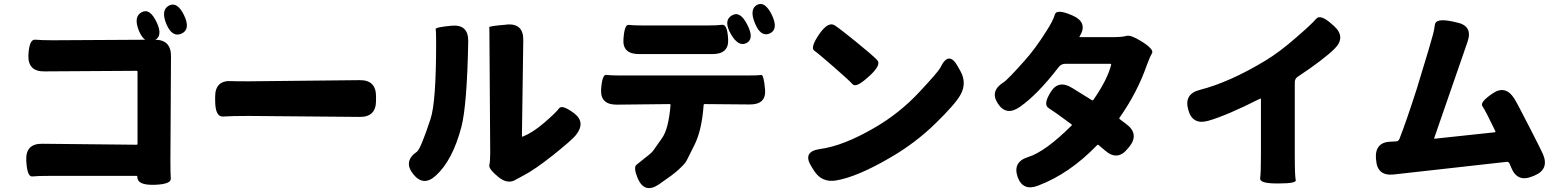

<svg xmlns="http://www.w3.org/2000/svg" viewBox="-20 -891 8020 987"><path d="M770 59Q685 61 686 18Q686 13 681 13H247Q173 13 146 16Q119 19 115 -67Q111 -153 197 -152L682 -147Q687 -147 687 -152V-522Q687 -527 682 -527L208 -524Q123 -523 126 -607Q130 -690 161 -687Q192 -684 254 -684L775 -687Q859 -687 859 -603L856 -67Q856 -2 858 27Q860 56 775 59ZM913 -718Q865 -697 835 -768Q806 -839 848 -862Q891 -885 926 -813Q961 -740 913 -718ZM772 -683Q724 -662 694 -733Q665 -805 708 -828Q750 -851 785 -777Q820 -704 772 -683Z M1086 -375V-394Q1086 -480 1172 -474Q1179 -473 1259 -473L1829 -479Q1913 -480 1913 -396V-373Q1913 -289 1829 -290L1259 -295Q1168 -295 1127 -292Q1086 -289 1086 -375Z M2636 30Q2592 60 2542 19Q2491 -23 2495.5 -42Q2500 -61 2500 -106L2496 -707Q2496 -745 2495 -751Q2494 -757 2580 -764L2585 -765Q2671 -772 2670 -685L2663 -192Q2663 -187 2668 -189Q2720 -210 2779.5 -261.5Q2839 -313 2854 -334Q2869 -355 2931 -309Q2993 -262 2940 -196Q2919 -170 2820 -91Q2727 -18 2675 9Q2640 27 2636 30ZM2220 12Q2157 70 2104 4Q2052 -62 2123 -111Q2142 -124 2193 -279Q2222 -364 2222 -670Q2222 -731 2219.5 -741Q2217 -751 2303 -759Q2388 -766 2387 -679Q2381 -352 2352 -239Q2306 -65 2220 12Z M3367 57Q3293 107 3258 25Q3235 -31 3252 -44Q3285 -70 3317 -96Q3332 -108 3339 -118Q3363 -151 3386 -185Q3417 -232 3427 -351Q3427 -356 3422 -356L3152 -353Q3066 -352 3070 -430Q3075 -509 3097 -506Q3119 -503 3166 -503H3821Q3881 -503 3893.5 -505.5Q3906 -508 3913 -430Q3919 -353 3833 -354L3603 -356Q3597 -356 3597 -350Q3588 -222 3550 -146Q3531 -109 3513 -72Q3505 -54 3484 -34Q3451 -1 3412 25ZM3737 -716Q3698 -785 3741 -811Q3784 -838 3821 -765Q3859 -692 3818 -670Q3776 -648 3737 -716ZM3937 -719Q3891 -699 3861 -771Q3831 -844 3872 -866Q3912 -887 3948 -814Q3983 -740 3937 -719ZM3723 -690Q3728 -613 3642 -613H3265Q3179 -613 3185 -690Q3190 -766 3211.5 -763Q3233 -760 3295 -760H3612Q3665 -760 3692 -763.5Q3719 -767 3723 -690Z M4276 37Q4204 48 4165 -13L4153 -32Q4101 -112 4196 -125Q4315 -141 4475 -234Q4605 -309 4708 -420Q4804 -523 4814 -543Q4857 -634 4904 -549L4918 -524Q4951 -463 4917 -403Q4891 -356 4789 -256.5Q4687 -157 4562 -84Q4387 19 4276 37ZM4443 -495Q4381 -438 4363 -458Q4345 -478 4266.5 -546.5Q4188 -615 4166 -630.5Q4144 -646 4191 -715Q4238 -783 4272 -760Q4306 -737 4382 -675Q4467 -606 4489.5 -582Q4512 -558 4450 -501Z M5317 63Q5238 94 5211 18Q5185 -59 5266 -84Q5353 -111 5488 -245Q5492 -249 5488 -252Q5399 -318 5370 -336Q5341 -354 5382 -419Q5422 -483 5493 -438L5593 -376Q5598 -373 5601 -378Q5673 -482 5692 -558Q5693 -563 5688 -563H5456Q5436 -563 5423 -547Q5314 -405 5222 -341Q5153 -293 5110 -358Q5067 -423 5139 -468Q5159 -480 5247 -579Q5302 -640 5359 -731Q5394 -785 5402.5 -816Q5411 -847 5492 -812Q5575 -776 5530 -704Q5527 -700 5532 -700H5693Q5750 -700 5771 -706.5Q5792 -713 5847 -679Q5914 -637 5902 -617Q5890 -597 5875 -555Q5825 -413 5735 -286Q5732 -281 5737 -278L5770 -253Q5838 -202 5785 -136L5778 -128Q5725 -61 5661 -117L5628 -145Q5623 -149 5619 -144Q5478 2 5317 63Z M6542 52Q6454 52 6458 25Q6462 -2 6462 -93V-381Q6462 -386 6458 -384Q6286 -297 6191 -270Q6109 -247 6088 -328Q6066 -408 6148 -429Q6301 -468 6486 -580Q6560 -625 6643 -698Q6723 -767 6745.5 -794Q6768 -821 6831 -763L6838 -757Q6901 -699 6839 -639Q6784 -585 6652 -497Q6636 -487 6636 -468V-93Q6636 17 6641 34.5Q6646 52 6555 52Z M7857 16Q7779 48 7748 -31L7740 -50Q7736 -60 7725 -59L7144 6Q7059 15 7054 -70L7053 -77Q7048 -162 7133 -163L7155 -164Q7169 -164 7174 -177Q7209 -266 7263 -434L7323 -632Q7335 -672 7346 -712Q7352 -733 7356.5 -765.5Q7361 -798 7445 -781L7467 -776Q7553 -759 7524 -676L7353 -182Q7351 -177 7356 -178L7664 -211Q7669 -212 7667 -217Q7615 -325 7600.5 -345Q7586 -365 7652 -410Q7718 -456 7764 -385Q7778 -363 7844 -234Q7906 -113 7912 -98Q7945 -20 7867 12Z"/></svg>

Font: Resource Han Rounded TW Heavy
Style: Regular
Weight: 900
Designer: Cyano Hao (round all glyphs); Ryoko NISHIZUKA 西塚涼子 (kana, bopomofo & ideographs); Paul D. Hunt (Latin, Greek & Cyrillic)
Foundry: Cyano Hao
Version: 0.990